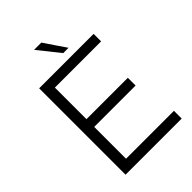

<svg xmlns="http://www.w3.org/2000/svg" viewBox="-255 -1008 1122 1122"><g transform="rotate(-45 306.5 -447.0)"><path d="M103 0V-714H553V-652H171V-391H513V-327H171V-64H567V0ZM301 -894Q324 -860 346.5 -826.5Q369 -793 392 -760H348L241 -894Z"/></g></svg>

Font: Josefin Sans
Style: Regular
Weight: 400
Designer: Santiago Orozco
Foundry: Typemade
Version: Version 1.0